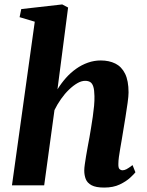

<svg xmlns="http://www.w3.org/2000/svg" viewBox="-20 -837 662 867"><path d="M450.5 10Q413 10 393.5 -0.5Q374 -11 367.2 -28.5Q360.5 -46 360.5 -67Q360.5 -78.5 363 -95.5Q365.5 -112.5 368.8 -133Q372 -153.5 376.2 -175.2Q380.5 -197 384 -217Q387.5 -238 391.5 -261.8Q395.5 -285.5 399 -310.2Q402.5 -335 404.8 -358.8Q407 -382.5 406.5 -403Q406 -430.5 401.5 -445.2Q397 -460 388 -466Q379 -472 364.5 -472Q347.5 -472 329 -461.2Q310.5 -450.5 291.5 -432.2Q272.5 -414 255.8 -390.2Q239 -366.5 226 -340L179.5 0H34L137 -739L68.5 -759.5L76 -796L261 -817L287.5 -803L239.5 -433.5Q256.5 -461 277.5 -484.8Q298.5 -508.5 323.5 -526.2Q348.5 -544 376.8 -554Q405 -564 435 -564Q472.5 -564 500.8 -550Q529 -536 544.8 -504.2Q560.5 -472.5 560.5 -419.5Q560.5 -403 556.2 -372.2Q552 -341.5 546.5 -307.8Q541 -274 536.5 -247Q533.5 -228 530 -207.5Q526.5 -187 523 -167Q519.5 -147 517 -128.8Q514.5 -110.5 514.5 -96.5Q514 -78.5 520 -73.2Q526 -68 532.5 -68Q541.5 -68 551.2 -73Q561 -78 578.5 -91.5L591.5 -59Q586 -51.5 568 -34.8Q550 -18 520.8 -4Q491.5 10 450.5 10Z"/></svg>

Font: Merriweather 28pt ExtraBold
Style: Italic
Weight: 800
Italic angle: -7.8°
Version: Version 2.101